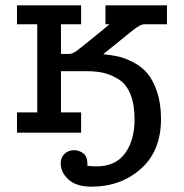

<svg xmlns="http://www.w3.org/2000/svg" viewBox="-20 -492 684 712"><path d="M43 0V-75.2H118.2V-401.9H43V-472.2H280.8V-401.9H206.1V-292H236.8Q248 -292 262.9 -302.5Q277.8 -313 335 -359.9Q365.7 -385.7 386.2 -401.9H371.1V-472.2H599.1V-401.9H514.2Q501 -401.9 474.1 -380.9Q466.3 -375 362.8 -291Q391.6 -288.1 416.3 -283Q440.9 -277.8 472.4 -262Q503.9 -246.1 525.4 -221.4Q546.9 -196.8 562 -152.8Q577.1 -108.9 577.1 -50.8Q577.1 67.4 502.7 133.8Q428.2 200.2 318.8 200.2Q262.7 200.2 233.9 173.6Q205.1 147 205.1 113.8Q205.1 91.8 219.5 78.4Q233.9 64.9 254.9 64.9Q272.9 64.9 288.6 76.4Q304.2 87.9 304.2 116.2V123Q326.2 125 337.9 125Q408.7 125 443.8 76.4Q479 27.8 479 -48.8Q479 -105 463.6 -142.6Q448.2 -180.2 420.7 -197.5Q393.1 -214.8 365.5 -221.4Q337.9 -228 303.2 -228H206.1V-75.2H280.8V0Z"/></svg>

Font: CMU Concrete
Style: Bold
Weight: 700
Version: Version 0.7.0